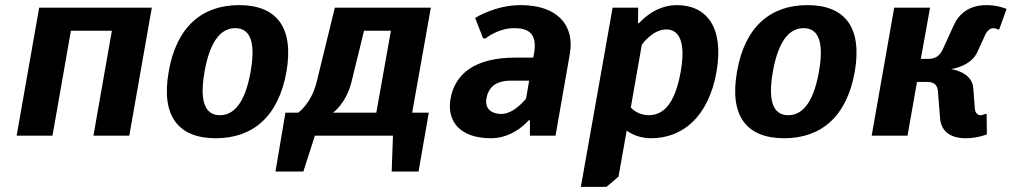

<svg xmlns="http://www.w3.org/2000/svg" viewBox="-20 -530 3952 750"><path d="M573 -500H133L45 0H185L257 -410H417L345 0H485Z M959 -250C936 -120 889 -80 839 -80C789 -80 756 -120 779 -250C802 -380 849 -420 899 -420C949 -420 982 -380 959 -250ZM1099 -250C1129 -425 1059 -510 914 -510C769 -510 669 -425 639 -250C608 -75 678 10 823 10C968 10 1068 -75 1099 -250Z M1288 -500 1217 -210C1196 -125 1145 -90 1145 -90H1095L1056 140H1165L1210 0H1515L1510 140H1615L1655 -90H1590L1663 -500ZM1281 -90C1281 -90 1332 -125 1353 -210L1402 -410H1507L1450 -90Z M2063 -305H1993C1833 -305 1757 -240 1740 -145C1724 -55 1778 10 1898 10C1988 10 2045 -60 2045 -60H2050V0H2150L2206 -320C2225 -430 2159 -510 2014 -510C1914 -510 1836 -460 1836 -460L1867 -380H1877C1877 -380 1924 -420 1989 -420C2054 -420 2078 -390 2066 -320ZM2035 -145C2035 -145 1989 -85 1939 -85C1894 -85 1874 -110 1880 -145C1888 -190 1917 -215 1977 -215H2047Z M2487 -355C2487 -355 2528 -415 2583 -415C2628 -415 2661 -375 2639 -250C2616 -120 2569 -80 2514 -80C2469 -80 2444 -110 2444 -110ZM2249 200H2349L2396 160L2428 -20C2428 -20 2463 10 2523 10C2648 10 2748 -75 2779 -250C2809 -425 2739 -510 2624 -510C2534 -510 2477 -440 2477 -440H2472L2473 -500H2373Z M3179 -250C3156 -120 3109 -80 3059 -80C3009 -80 2976 -120 2999 -250C3022 -380 3069 -420 3119 -420C3169 -420 3202 -380 3179 -250ZM3319 -250C3349 -425 3279 -510 3134 -510C2989 -510 2889 -425 2859 -250C2828 -75 2898 10 3043 10C3188 10 3288 -75 3319 -250Z M3829 -395C3836 -410 3849 -420 3859 -420C3869 -420 3878 -415 3878 -415H3883L3912 -495C3912 -495 3879 -510 3834 -510C3764 -510 3725 -475 3705 -430L3664 -340C3653 -315 3637 -300 3607 -300H3577L3613 -500H3473L3385 0H3525L3562 -210H3602C3632 -210 3643 -195 3644 -170L3652 -70C3655 -25 3683 10 3753 10C3798 10 3835 -5 3835 -5L3834 -85H3829C3829 -85 3819 -80 3809 -80C3799 -80 3789 -90 3788 -105L3782 -185C3778 -250 3695 -260 3695 -260C3695 -260 3771 -270 3797 -325Z"/></svg>

Font: Scada
Style: Bold Italic
Weight: 700
Designer: Jovanny Lemonad
Foundry: Jovanny Lemonad
Version: Version 3.005